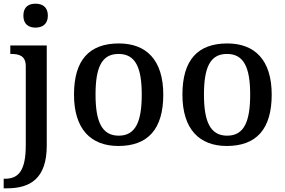

<svg xmlns="http://www.w3.org/2000/svg" viewBox="-35 -783 1548 1043"><path d="M158 -633C194 -633 225 -651 225 -698C225 -746 194 -763 158 -763C121 -763 92 -746 92 -698C92 -651 121 -633 158 -633ZM-15 240H3C129 240 219 187 219 8V-536H21V-490H24C68 -490 105 -481 105 -423V6C105 145 65 188 -8 188H-15Z M608 10C768 10 852 -81 852 -269C852 -457 760 -547 611 -547C450 -547 367 -457 367 -269C367 -81 459 10 608 10ZM610 -46C518 -46 484 -123 484 -269C484 -416 517 -490 609 -490C701 -490 735 -416 735 -269C735 -123 702 -46 610 -46Z M1197 10C1357 10 1441 -81 1441 -269C1441 -457 1349 -547 1200 -547C1039 -547 956 -457 956 -269C956 -81 1048 10 1197 10ZM1199 -46C1107 -46 1073 -123 1073 -269C1073 -416 1106 -490 1198 -490C1290 -490 1324 -416 1324 -269C1324 -123 1291 -46 1199 -46Z"/></svg>

Font: Noto Serif Oriya Medium
Style: Regular
Weight: 500
Designer: David Williams
Foundry: Google LLC, David Williams
Version: Version 1.051